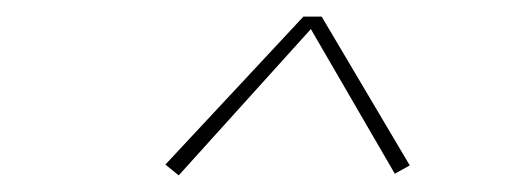

<svg xmlns="http://www.w3.org/2000/svg" viewBox="-20 -700 640 231"><path d="M195 -489 179 -502 345 -680H367L473 -501L455 -491L354 -665Z"/></svg>

Font: Iosevka Slab Thin Extended
Style: Italic
Weight: 100
Width: 7
Italic angle: -9°
Monospace: yes
Designer: Belleve Invis
Foundry: Belleve Invis
Version: Version 11.1.0; ttfautohint (v1.8.3)